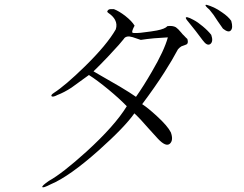

<svg xmlns="http://www.w3.org/2000/svg" viewBox="-20 -785 1040 817"><path d="M464.8 -746.1H451.2Q442.4 -746.1 438.5 -740.2Q433.6 -735.4 440.4 -730.5Q461.9 -715.8 469.7 -700.2Q479.5 -681.6 472.7 -660.2Q435.5 -594.7 340.8 -502Q257.8 -420.9 209 -389.6Q194.3 -379.9 200.2 -375Q206.1 -371.1 224.6 -380.9Q252.9 -391.6 284.2 -412.1Q302.7 -424.8 334 -448.2L358.4 -465.8Q392.6 -444.3 442.4 -403.3Q488.3 -365.2 519.5 -333Q468.8 -250 347.7 -139.6Q245.1 -46.9 188.5 -15.6Q157.2 5.9 160.2 10.7Q162.1 16.6 196.3 -1Q275.4 -34.2 400.4 -145.5Q511.7 -245.1 551.8 -302.7Q561.5 -293.9 579.1 -275.4Q589.8 -263.7 612.3 -238.3L652.3 -194.3Q686.5 -158.2 703.1 -173.8Q718.8 -188.5 707 -221.7Q693.4 -249 647.5 -291Q610.4 -325.2 585 -341.8Q640.6 -416 679.7 -477.5Q712.9 -529.3 737.3 -575.2Q744.1 -583 752 -587.9Q756.8 -589.8 765.6 -592.8Q775.4 -595.7 777.3 -599.6Q781.2 -605.5 777.3 -619.1Q769.5 -626 762.7 -633.8Q757.8 -637.7 751 -646.5Q737.3 -663.1 728.5 -668.9Q714.8 -676.8 692.4 -673.8Q682.6 -662.1 647.5 -655.3Q627.9 -651.4 585.9 -646.5L578.1 -645.5L562.5 -644.5Q545.9 -643.6 543 -646.5Q540 -652.3 552.7 -675.8Q541 -695.3 513.7 -716.8Q487.3 -737.3 464.8 -746.1ZM485.4 -593.8 505.9 -618.2Q512.7 -630.9 530.3 -629.9Q541 -628.9 564.5 -620.1L579.1 -615.2Q603.5 -619.1 635.7 -622.1Q655.3 -624 694.3 -626Q678.7 -569.3 626 -479.5Q589.8 -417 558.6 -373Q535.2 -389.6 489.3 -417Q462.9 -432.6 413.1 -460.9L377.9 -481.4Q403.3 -505.9 439.5 -543.9Q473.6 -580.1 485.4 -593.8ZM803.7 -700.2 788.1 -708Q774.4 -713.9 771.5 -710.9Q767.6 -708 781.2 -692.4Q796.9 -672.9 812.5 -653.3Q832 -627.9 842.8 -613.3Q861.3 -587.9 875 -597.7Q888.7 -608.4 878.9 -636.7Q865.2 -654.3 842.8 -672.9Q822.3 -690.4 803.7 -700.2ZM890.6 -752.9 874 -759.8Q856.4 -766.6 854.5 -763.7Q852.5 -759.8 871.1 -744.1Q877.9 -736.3 888.7 -721.7Q893.6 -713.9 906.2 -695.3L928.7 -663.1Q952.1 -644.5 961.9 -655.3Q972.7 -666 963.9 -696.3Q951.2 -714.8 924.8 -732.4Q907.2 -745.1 890.6 -752.9Z"/></svg>

Font: Batang
Style: Regular
Weight: 400
Version: Version 2.21